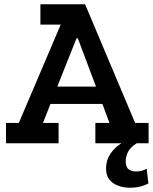

<svg xmlns="http://www.w3.org/2000/svg" viewBox="-20 -670 715 898"><path d="M674 188Q657 197 636 202.5Q615 208 589 208Q541 208 508.5 186Q476 164 476 117Q476 79 496.5 49Q517 19 548 0H426V-95H492L459 -184H216L181 -95H254V0H8V-95H68L264 -555H169V-650H378L612 -95H675V0H619Q588 20 578 42Q568 64 568 84Q568 112 582 122Q596 132 616 132Q644 132 666 119ZM344 -491H338L248 -265H429Z"/></svg>

Font: Zilla Slab SemiBold
Style: Regular
Weight: 600
Designer: Typotheque.com
Foundry: Typotheque type foundry
Version: Version 1.1; 2017